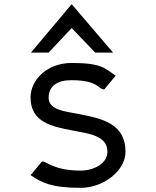

<svg xmlns="http://www.w3.org/2000/svg" viewBox="-20 -893 751 924"><path d="M214 -640 325 -758 438 -640H524L325 -873L129 -640ZM479 -463H482L537 -529L532 -532C486 -563 470 -590 325 -590C207 -590 127 -509 127 -424C127 -305 229 -284 329 -265C406 -250 497 -241 497 -163C497 -105 430 -72 368 -72C242 -72 208 -114 185 -116H182L127 -50L132 -47C179 -16 224 11 368 11C480 11 584 -73 584 -162C584 -299 471 -323 355 -345C294 -357 214 -363 214 -423C214 -479 257 -508 325 -507C452 -507 453 -464 479 -463Z"/></svg>

Font: Charger Monospace
Style: Regular
Weight: 400
Designer: Jasper
Foundry: Cannot Into Space Fonts
Version: Version 0.980